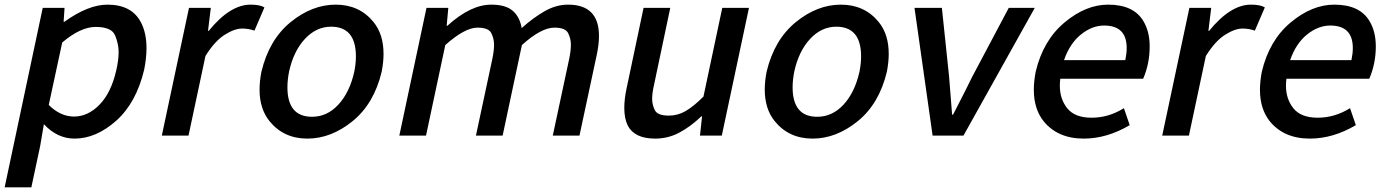

<svg xmlns="http://www.w3.org/2000/svg" viewBox="-73 -584 6006 827"><path d="M62 223H-53L111 -550H205L201 -490H204Q307 -564 390 -564Q494 -564 534 -488Q558 -442 558 -377Q558 -334 548 -284Q514 -141 427.5 -64Q341 13 248 13Q174 13 116 -49L100 45ZM246 -82Q306 -82 356 -133.5Q406 -185 428 -282Q438 -326 438 -360Q438 -394 423 -431Q408 -468 339 -468Q274 -468 195 -401L137 -132Q187 -82 246 -82Z M739 0H624L741 -550H835L823 -451H826Q918 -564 1006 -564Q1047 -564 1066 -552L1023 -452Q998 -461 970 -461Q937 -461 894.5 -434Q852 -407 812 -343Z M1251 13Q1149 13 1088 -62Q1045 -115 1045 -198Q1045 -234 1053 -275Q1086 -413 1178.5 -488.5Q1271 -564 1373 -564Q1475 -564 1536 -489Q1579 -436 1579 -352Q1579 -316 1571 -275Q1538 -137 1445.5 -62Q1353 13 1251 13ZM1271 -81Q1336 -81 1384.5 -133.5Q1433 -186 1453 -275Q1460 -311 1460 -341Q1460 -469 1353 -469Q1289 -469 1240 -416Q1191 -363 1172 -275Q1165 -239 1165 -208Q1165 -81 1271 -81Z M2423 0H2308L2379 -332Q2386 -366 2386 -391Q2386 -418 2374 -441.5Q2362 -465 2315 -465Q2258 -465 2175 -390L2092 0H1977L2048 -332Q2055 -366 2055 -391Q2055 -418 2043 -441.5Q2031 -465 1984 -465Q1929 -465 1845 -390L1762 0H1647L1764 -550H1858L1851 -473H1854Q1954 -564 2043 -564Q2105 -564 2135.5 -537.5Q2166 -511 2174 -463Q2223 -507 2272.5 -535.5Q2322 -564 2374 -564Q2507 -564 2507 -429Q2507 -392 2497 -346Z M2749 13Q2660 13 2631 -43Q2616 -74 2616 -119Q2616 -157 2626 -204L2699 -550H2814L2744 -218Q2736 -183 2736 -158Q2736 -133 2747.5 -109.5Q2759 -86 2808 -86Q2846 -86 2880 -105.5Q2914 -125 2957 -168L3038 -550H3153L3036 0H2942L2951 -83H2948Q2902 -39 2853.5 -13Q2805 13 2749 13Z M3427 13Q3325 13 3264 -62Q3221 -115 3221 -198Q3221 -234 3229 -275Q3262 -413 3354.5 -488.5Q3447 -564 3549 -564Q3651 -564 3712 -489Q3755 -436 3755 -352Q3755 -316 3747 -275Q3714 -137 3621.5 -62Q3529 13 3427 13ZM3447 -81Q3512 -81 3560.5 -133.5Q3609 -186 3629 -275Q3636 -311 3636 -341Q3636 -469 3529 -469Q3465 -469 3416 -416Q3367 -363 3348 -275Q3341 -239 3341 -208Q3341 -81 3447 -81Z M4077 0H3944L3866 -550H3984L4015 -254L4028 -90H4032Q4095 -212 4115 -254L4272 -550H4384Z M4595 13Q4483 13 4422 -62Q4380 -115 4380 -197Q4380 -233 4388 -275Q4420 -410 4512 -487Q4604 -564 4700 -564Q4810 -564 4852 -493Q4879 -448 4879 -384Q4879 -310 4851 -245H4494Q4492 -229 4492 -215Q4492 -157 4524.5 -117Q4557 -77 4629 -77Q4702 -77 4768 -118L4793 -45Q4695 13 4595 13ZM4774 -325Q4780 -354 4780 -377Q4780 -474 4683 -474Q4631 -474 4583 -435.5Q4535 -397 4510 -325Z M5048 0H4933L5050 -550H5144L5132 -451H5135Q5227 -564 5315 -564Q5356 -564 5375 -552L5332 -452Q5307 -461 5279 -461Q5246 -461 5203.5 -434Q5161 -407 5121 -343Z M5569 13Q5457 13 5396 -62Q5354 -115 5354 -197Q5354 -233 5362 -275Q5394 -410 5486 -487Q5578 -564 5674 -564Q5784 -564 5826 -493Q5853 -448 5853 -384Q5853 -310 5825 -245H5468Q5466 -229 5466 -215Q5466 -157 5498.5 -117Q5531 -77 5603 -77Q5676 -77 5742 -118L5767 -45Q5669 13 5569 13ZM5748 -325Q5754 -354 5754 -377Q5754 -474 5657 -474Q5605 -474 5557 -435.5Q5509 -397 5484 -325Z"/></svg>

Font: l_WÎeÑOS 500W
Style: Regular
Weight: 500
Designer: R?O
Version: Version 2.00 June 21, 2023